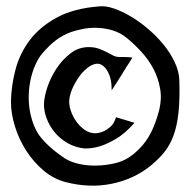

<svg xmlns="http://www.w3.org/2000/svg" viewBox="-20 -730 602 607"><path d="M295.9 -710Q314.5 -711.9 340.3 -703.1Q366.2 -694.3 394 -677.7Q421.9 -661.1 448.7 -638.2Q475.6 -615.2 497.1 -588.9Q518.6 -562.5 532.2 -533.7Q545.9 -504.9 546.9 -477.5Q548.8 -417 544.4 -375Q540 -333 528.8 -302.2Q517.6 -271.5 499.5 -249Q481.4 -226.6 455.1 -205.1Q402.3 -163.1 332.5 -148.9Q262.7 -134.8 187.5 -154.3Q149.4 -164.1 117.7 -190.9Q85.9 -217.8 63 -253.4Q40 -289.1 27.3 -330.1Q14.6 -371.1 14.6 -408.2Q15.6 -460 29.3 -511.2Q43 -562.5 75.2 -604.5Q107.4 -646.5 161.1 -675.3Q214.8 -704.1 295.9 -710ZM112.3 -559.6Q100.6 -544.9 91.3 -523.9Q82 -502.9 76.7 -478Q71.3 -453.1 70.8 -426.8Q70.3 -400.4 75.2 -375Q85 -326.2 108.4 -296.4Q131.8 -266.6 174.8 -236.3Q195.3 -220.7 221.2 -213.9Q247.1 -207 273.4 -206.5Q299.8 -206.1 323.7 -210Q347.7 -213.9 365.2 -220.7Q399.4 -234.4 432.1 -272.5Q464.8 -310.5 483.4 -382.8Q492.2 -418.9 485.8 -452.1Q479.5 -485.4 464.4 -513.7Q449.2 -542 427.2 -565.9Q405.3 -589.8 382.8 -608.4Q360.4 -627 335 -634.3Q309.6 -641.6 285.6 -642.1Q261.7 -642.6 240.7 -638.2Q219.7 -633.8 205.1 -628.9Q178.7 -619.1 157.7 -603.5Q136.7 -587.9 112.3 -559.6ZM260.7 -581.1Q277.3 -581.1 290.5 -576.7Q303.7 -572.3 314.9 -566.4Q326.2 -560.5 336.4 -555.2Q346.7 -549.8 357.4 -549.8H373Q379.9 -549.8 386.7 -549.3Q393.6 -548.8 398.4 -547.9Q393.6 -539.1 389.2 -532.7Q384.8 -526.4 381.8 -521.5Q377.9 -516.6 376 -511.7Q372.1 -506.8 367.2 -498Q362.3 -490.2 354.5 -477.5Q346.7 -464.8 333 -444.3Q333 -473.6 326.7 -490.2Q320.3 -506.8 312.5 -515.6Q303.7 -525.4 293 -528.3Q278.3 -530.3 262.2 -519.5Q246.1 -508.8 232.9 -491.2Q219.7 -473.6 210.4 -453.6Q201.2 -433.6 199.2 -416Q197.3 -401.4 203.1 -382.3Q209 -363.3 220.7 -346.7Q232.4 -330.1 248 -319.3Q263.7 -308.6 282.2 -308.6Q295.9 -309.6 308.6 -315.4Q319.3 -320.3 330.1 -330.1Q340.8 -339.8 346.7 -359.4L405.3 -341.8Q375 -307.6 346.7 -291Q318.4 -274.4 295.9 -267.6Q270.5 -259.8 247.1 -260.7Q217.8 -263.7 193.4 -277.8Q168.9 -292 152.3 -312.5Q135.7 -333 127 -356.9Q118.2 -380.9 119.1 -403.3Q120.1 -425.8 130.4 -456.1Q140.6 -486.3 159.2 -514.2Q177.7 -542 203.1 -561.5Q228.5 -581.1 260.7 -581.1Z"/></svg>

Font: Irish Growler
Style: Regular
Weight: 400
Designer: Squid
Foundry: Font Diner, Inc DBA Sideshow
Version: Version 1.000